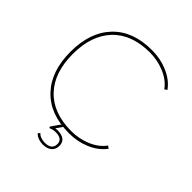

<svg xmlns="http://www.w3.org/2000/svg" viewBox="-236 -857 1166 1166"><g transform="rotate(45 347.0 -273.5)"><path d="M611.3 -595.7Q577.6 -643.1 513.7 -668.9Q457 -691.9 392.6 -692.4H391.1Q234.9 -692.4 149.9 -602.1Q66.4 -513.2 66.4 -354.5Q66.4 -195.8 149.9 -106.9Q234.9 -16.6 391.1 -16.6H392.6Q457 -17.1 513.7 -40Q577.6 -65.9 611.3 -113.3L627.4 -101.6Q590.3 -50.8 522.9 -22.9Q461.9 2.4 393.1 2.4H389.6Q226.1 2.4 136.2 -93.3Q46.9 -187.5 46.9 -354.5Q46.9 -521.5 136.2 -615.7Q226.1 -711.4 389.6 -711.4H393.1Q461.9 -711.4 522.9 -686Q590.3 -658.2 627.4 -606.9ZM339.4 -1.5 310.5 39.6Q318.4 38.1 327.1 38.1Q403.8 38.1 403.8 97.7Q403.8 129.9 380.9 147.5Q360.4 163.1 327.1 163.1Q302.7 163.1 281.7 154.3Q264.2 146.5 255.9 134.8L268.6 124.5Q274.4 134.3 291.5 140.6Q309.1 147 327.1 147Q387.7 147 387.7 97.7Q387.7 54.2 327.1 54.2Q309.6 54.2 294.4 60.5L284.7 64L279.3 56.2L319.3 -1.5Z"/></g></svg>

Font: Fortheenas_01
Style: Regular
Weight: 100
Designer: Situjuh Nazara
Version: Version 1.10 September 8, 2014